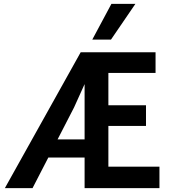

<svg xmlns="http://www.w3.org/2000/svg" viewBox="-20 -965 874 985"><path d="M5 0 394 -697H778V-591H536V-425H729V-319H536V-110H798V0H414V-157H228L147 0ZM360 -414 275.5 -250H414V-533.5ZM453.5 -762 551.5 -945H674.5L549.5 -762Z"/></svg>

Font: Alatsi
Style: Regular
Weight: 400
Designer: Spyros Zevelakis, Eben Sorkin
Foundry: www.sorkintype.com
Version: Version 1.008; ttfautohint (v1.8.4.7-5d5b)